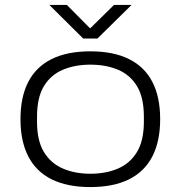

<svg xmlns="http://www.w3.org/2000/svg" viewBox="-20 -746 732 778"><path d="M346 12Q252 12 189 -19.5Q126 -51 94.5 -112.5Q63 -174 63 -263Q63 -353 94.5 -414Q126 -475 189 -506.5Q252 -538 346 -538Q440 -538 503 -506.5Q566 -475 597.5 -414Q629 -353 629 -263Q629 -174 597.5 -112.5Q566 -51 503 -19.5Q440 12 346 12ZM346 -42Q409 -42 458 -63Q507 -84 535 -130Q563 -176 563 -253V-273Q563 -351 535 -397Q507 -443 458 -463.5Q409 -484 346 -484Q284 -484 235 -463.5Q186 -443 158 -397Q130 -351 130 -273V-253Q130 -176 158 -130Q186 -84 235 -63Q284 -42 346 -42ZM180 -726H251L360 -616H330L442 -726H513L375 -590H317Z"/></svg>

Font: Archivo Expanded ExtraLight
Style: Regular
Weight: 250
Width: 7
Designer: Hector Gatti
Foundry: Omnibus-Type
Version: Version 2.001